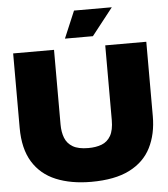

<svg xmlns="http://www.w3.org/2000/svg" viewBox="-61 -989 922 1053"><g transform="rotate(-5 399.5 -462.0)"><path d="M399 10Q288 10 205.5 -24Q123 -58 78 -131Q33 -204 33 -319V-729H258V-318Q258 -276 270.5 -244Q283 -212 313.5 -194Q344 -176 399 -176Q441 -176 472.5 -188Q504 -200 522 -231Q540 -262 540 -318V-729H766V-319Q766 -221 728.5 -146.5Q691 -72 610 -31Q529 10 399 10ZM323 -785 386 -934H594L477 -785Z"/></g></svg>

Font: Mona Sans Expanded Black
Style: Regular
Weight: 900
Width: 7
Designer: Deni Anggara
Foundry: GitHub
Version: Version 2.000